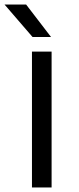

<svg xmlns="http://www.w3.org/2000/svg" viewBox="-42 -821 344 841"><path d="M98 0V-595H184V0ZM100.5 -659 -22 -801H72.5L181.5 -659Z"/></svg>

Font: Encode Sans SC Expanded
Style: Regular
Weight: 400
Width: 7
Designer: Multiple Designers
Foundry: Impallari Type
Version: Version 3.002